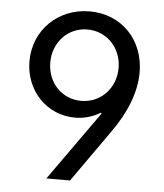

<svg xmlns="http://www.w3.org/2000/svg" viewBox="-52 -756 683 801"><g transform="rotate(5 290.0 -355.0)"><path d="M378 -290 172 0H271L424 -217C488 -306 521 -394 521 -474C521 -611 425 -710 292 -710C159 -710 59 -611 59 -482C59 -358 150 -263 269 -263C306 -263 341 -273 375 -293ZM289 -634C370 -634 432 -569 432 -485C432 -400 370 -335 288 -335C207 -335 146 -399 146 -484C146 -569 208 -634 289 -634Z"/></g></svg>

Font: CommitMono-dimboump
Style: Regular
Weight: 400
Monospace: yes
Designer: Eigil Nikolajsen
Foundry: Eigil Nikolajsen
Version: Version 1.143